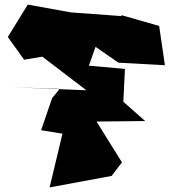

<svg xmlns="http://www.w3.org/2000/svg" viewBox="-20 -790 738 836"><path d="M517 -347 524 -490 367 -504 396 -586 496 -517 698 -506 673 -677 509 -724 508 -720 289 -736 101 -770 14 -629 85 -530 228 -554 141 -561 356 -397 39 -410 240 -403 207 -363 159 -223 252 -208 196 26 466 -24 511 -83 399 -263 324 -260 612 -263Z"/></svg>

Font: Asimov Silicon
Style: Regular
Weight: 400
Designer: Google
Version: Version 2.000980; 2014